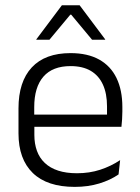

<svg xmlns="http://www.w3.org/2000/svg" viewBox="-20 -702 532 732"><path d="M265 10.5Q159.5 10.5 105 -42.5Q50.5 -95.5 50.5 -193.5V-288.5Q50.5 -390.5 101.2 -445Q152 -499.5 249 -499.5Q314 -499.5 358 -475Q402 -450.5 424.2 -404.5Q446.5 -358.5 446.5 -294V-276.5Q446.5 -262 445.5 -247.5Q444.5 -233 443 -218.5H387Q388 -240.5 388 -260.2Q388 -280 388 -296.5Q388 -345.5 372.2 -379.8Q356.5 -414 325.8 -432Q295 -450 249 -450Q180.5 -450 145.5 -409.8Q110.5 -369.5 110.5 -293.5V-246L111 -238V-187.5Q111 -154 120.8 -127Q130.5 -100 150.8 -80.8Q171 -61.5 201.8 -51.5Q232.5 -41.5 273.5 -41.5Q321 -41.5 361.8 -54.8Q402.5 -68 438 -91.5L432 -37Q401 -15.5 358.5 -2.5Q316 10.5 265 10.5ZM429.5 -218.5H82V-265H429.5ZM118.5 -552 216 -682H283.5L381 -552V-550.5H331L251.5 -646H248L168.5 -550.5H118.5Z"/></svg>

Font: Anek Kannada Light
Style: Regular
Weight: 300
Designer: Vaishnavi Murthy, Maithili Shingre (Kannada) & Yesha Goshar (Latin)
Foundry: Ek Type
Version: Version 1.003